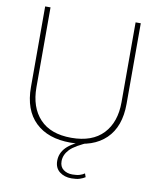

<svg xmlns="http://www.w3.org/2000/svg" viewBox="-97 -779 868 1058"><g transform="rotate(10 337.0 -250.0)"><path d="M604 -704V-253Q604 -125 533.5 -57Q463 11 336 11Q210 11 139.5 -57Q69 -125 69 -253V-704H99V-257Q99 -145 159.5 -80.5Q220 -16 336 -16Q453 -16 514 -80.5Q575 -145 575 -257V-704ZM376 204Q336 204 309 183Q282 162 282 122Q282 79 313.5 46.5Q345 14 423 -16L444 -10Q363 24 334.5 54Q306 84 306 120Q306 151 326.5 166.5Q347 182 377 182Q402 182 418 177Q434 172 445 164L452 184Q440 192 422 198Q404 204 376 204Z"/></g></svg>

Font: Prodigy Sans ExtraLight
Style: Regular
Weight: 200
Designer: Wei Huang
Foundry: Wei Huang
Version: Version 1.003; ttfautohint (v1.8.3)